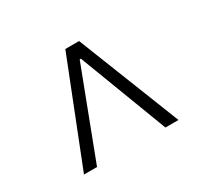

<svg xmlns="http://www.w3.org/2000/svg" viewBox="-97 -876 729 688"><g transform="rotate(-30 267.5 -531.5)"><path d="M72 -320H126L209 -538L265 -685H270L326 -538L409 -320H463L296 -743H239Z"/></g></svg>

Font: Noto Sans TC Light
Style: Regular
Weight: 300
Designer: Ryoko NISHIZUKA 西塚涼子 (kana, bopomofo & ideographs); Paul D. Hunt (Latin, Greek & Cyrillic); Sandoll Communications 산돌커뮤니
Foundry: Adobe
Version: Version 2.004;hotconv 1.0.118;makeotfexe 2.5.65603